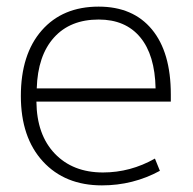

<svg xmlns="http://www.w3.org/2000/svg" viewBox="-20 -550 584 580"><path d="M90 -243Q91 -143 145.5 -86Q200 -29 291 -29Q374 -29 448 -71L463 -34Q382 10 288 10Q176 10 109.5 -62.5Q43 -135 43 -260Q43 -386 106 -458Q169 -530 278 -530Q382 -530 439 -461Q496 -392 496 -265V-243ZM91 -283H450Q448 -384 403.5 -437.5Q359 -491 278 -491Q192 -491 143 -436.5Q94 -382 91 -283Z"/></svg>

Font: M PLUS 1p Light
Style: Regular
Weight: 300
Version: Version 1.061